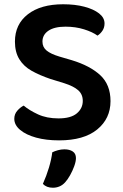

<svg xmlns="http://www.w3.org/2000/svg" viewBox="-20 -643 576 900"><path d="M254 -88Q312 -88 340 -111.5Q368 -135 368 -170Q368 -201 346.5 -220Q325 -239 281 -253L216 -273Q166 -290 128.5 -311Q91 -332 70.5 -365.5Q50 -399 50 -448Q50 -529 110.5 -576Q171 -623 276 -623Q332 -623 375.5 -611.5Q419 -600 444.5 -580Q470 -560 470 -533Q470 -514 460.5 -499.5Q451 -485 437 -476Q414 -493 374 -505.5Q334 -518 287 -518Q235 -518 207 -499Q179 -480 179 -448Q179 -422 198.5 -406Q218 -390 258 -378L316 -361Q402 -335 450 -290.5Q498 -246 498 -169Q498 -87 435.5 -36Q373 15 257 15Q196 15 149 2Q102 -11 74.5 -34Q47 -57 47 -86Q47 -108 61 -124Q75 -140 91 -148Q117 -126 158 -107Q199 -88 254 -88ZM285 212Q273 225 258.5 231Q244 237 228 237Q198 237 181 219Q198 181 209.5 142.5Q221 104 225 71Q237 65 252 61Q267 57 282 57Q306 57 321 67Q336 77 336 98Q336 114 328 136Q320 158 308.5 178.5Q297 199 285 212Z"/></svg>

Font: Baloo Bhaijaan 2 SemiBold
Style: Regular
Weight: 600
Designer: Sanskriti Dholi, Noopur Datye and Ek Type
Foundry: Ek Type
Version: Version 1.700